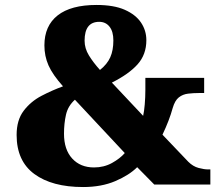

<svg xmlns="http://www.w3.org/2000/svg" viewBox="-20 -744 884 774"><path d="M315 10Q190 10 118.5 -42.5Q47 -95 47 -200Q47 -260 75.5 -297.5Q104 -335 147 -357.5Q190 -380 234 -396Q192 -443 175.5 -480.5Q159 -518 159 -561Q159 -640 212.5 -682Q266 -724 369 -724Q439 -724 483 -704.5Q527 -685 548.5 -653Q570 -621 570 -582Q570 -524 534.5 -484.5Q499 -445 431 -411L557 -277Q561 -294 563.5 -323Q566 -352 566 -382V-430H803V-369H782Q760 -369 738.5 -366.5Q717 -364 701 -351.5Q685 -339 676 -308Q663 -260 635 -201L739 -92Q758 -73 780.5 -67Q803 -61 819 -61H828V0H602L533 -70Q501 -38 445 -14Q389 10 315 10ZM383 -462Q412 -485 424.5 -513Q437 -541 437 -581Q437 -617 421.5 -636.5Q406 -656 380 -656Q321 -656 321 -580Q321 -549 338.5 -520.5Q356 -492 383 -462ZM359 -69Q399 -69 431.5 -87Q464 -105 483 -127L282 -342Q254 -317 246 -281.5Q238 -246 238 -205Q238 -141 271 -105Q304 -69 359 -69Z"/></svg>

Font: Noto Serif Ethiopic Black
Style: Regular
Weight: 900
Designer: Monotype Design Team
Foundry: Monotype Imaging Inc.
Version: Version 2.102; ttfautohint (v1.8.4.7-5d5b)